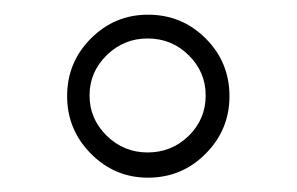

<svg xmlns="http://www.w3.org/2000/svg" viewBox="-20 -706 415 268"><path d="M186 -493.2Q219.7 -493.2 243.4 -516.4Q267.1 -539.6 267.1 -572.8Q267.1 -605.5 243.4 -628.9Q219.7 -652.3 186 -652.3Q152.8 -652.3 128.9 -628.9Q105 -605.5 105 -572.8Q105 -540 128.9 -516.6Q152.8 -493.2 186 -493.2ZM73.7 -571.8Q73.7 -619.1 106.9 -652.3Q140.1 -685.5 186.5 -685.5Q233.9 -685.5 267.1 -652.3Q300.3 -619.1 300.3 -571.8Q300.3 -524.9 267.1 -491.5Q233.9 -458 186.5 -458Q140.1 -458 106.9 -491.5Q73.7 -524.9 73.7 -571.8Z"/></svg>

Font: LaylaRuqaa
Style: Regular
Weight: 400
Version: Version 2.0